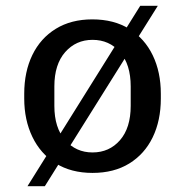

<svg xmlns="http://www.w3.org/2000/svg" viewBox="-20 -588 640 664"><path d="M300 10Q225.8 10 172.9 -23.1Q120 -56.2 91.9 -114.8Q63.8 -173.2 63.8 -247.2V-263.8Q63.8 -339.8 91.9 -397.8Q120 -455.8 173 -488.4Q226 -521 299.2 -521Q374.2 -521 427.2 -487.9Q480.2 -454.8 508.2 -396.8Q536.2 -338.8 536.2 -263.8V-247.2Q536.2 -171.2 508.1 -113.2Q480 -55.2 427.1 -22.6Q374.2 10 300 10ZM300 -60.8Q358 -60.8 395 -103.2Q432 -145.8 432 -221.8V-289.2Q432 -365.2 395 -407.8Q358 -450.2 300 -450.2Q242.8 -450.2 205.4 -407.8Q168 -365.2 168 -289.2V-221.8Q168 -145.8 205.4 -103.2Q242.8 -60.8 300 -60.8ZM75 56 465 -568H525.8L135 56Z"/></svg>

Font: Chivo Mono Medium
Style: Regular
Weight: 500
Monospace: yes
Designer: Hector Gatti
Foundry: Omnibus-Type
Version: Version 1.008